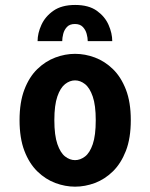

<svg xmlns="http://www.w3.org/2000/svg" viewBox="-20 -724 590 756"><path d="M275.5 11Q236.5 11 197.8 -3.5Q159 -18 127 -49.2Q95 -80.5 76 -130.2Q57 -180 57 -251Q57 -321.5 76 -371.2Q95 -421 127 -452Q159 -483 197.8 -497.5Q236.5 -512 275.5 -512Q315 -512 353.8 -497.5Q392.5 -483 424.5 -452Q456.5 -421 475.8 -371.2Q495 -321.5 495 -251Q495 -180 475.8 -130.2Q456.5 -80.5 424.5 -49.2Q392.5 -18 353.8 -3.5Q315 11 275.5 11ZM275.5 -93.5Q296 -93.5 314.8 -107.8Q333.5 -122 345.2 -156.2Q357 -190.5 357 -251Q357 -309.5 345.2 -343.8Q333.5 -378 314.8 -392.8Q296 -407.5 275.5 -407.5Q255 -407.5 236.2 -392.8Q217.5 -378 205.8 -344Q194 -310 194 -251Q194 -191 206 -156.5Q218 -122 236.5 -107.8Q255 -93.5 275.5 -93.5ZM276 -704.5Q329 -704.5 361 -681.8Q393 -659 407.5 -626Q422 -593 422 -562H325.5Q325.5 -575 321.2 -590.8Q317 -606.5 306 -618Q295 -629.5 275 -629.5Q254.5 -629.5 243.8 -618Q233 -606.5 229 -590.8Q225 -575 225 -562H128Q128 -593 143 -626Q158 -659 190.5 -681.8Q223 -704.5 276 -704.5Z"/></svg>

Font: Trispace SemiCondensed SemiBold
Style: Regular
Weight: 600
Width: 4
Designer: Tyler Finck
Foundry: Etcetera Type Company
Version: Version 1.210; ttfautohint (v1.8.3)